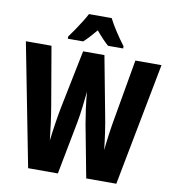

<svg xmlns="http://www.w3.org/2000/svg" viewBox="-98 -1015 987 1100"><g transform="rotate(10 395.5 -465.0)"><path d="M790 -714 653 0H478L420 -306Q413 -346 406.5 -393Q400 -440 396 -490Q392 -451 386 -400.5Q380 -350 372 -307L313 0H140L1 -714H150L208 -376Q215 -336 222.5 -280.5Q230 -225 235 -178Q241 -229 249.5 -284Q258 -339 265 -374L334 -714H458L522 -375Q530 -336 538 -281Q546 -226 551 -178Q555 -220 562.5 -273.5Q570 -327 579 -376L638 -714ZM462 -930Q479 -897 503.5 -859Q528 -821 557 -783V-770H469Q453 -784 435 -803Q417 -822 396 -847Q375 -822 356.5 -802Q338 -782 324 -770H235V-783Q249 -802 268 -829.5Q287 -857 304 -884.5Q321 -912 330 -930Z"/></g></svg>

Font: Noto Sans Lao ExtraCondensed ExtraBold
Style: Regular
Weight: 800
Width: 2
Designer: Monotype Design Team
Foundry: Monotype Imaging Inc.
Version: Version 2.003; ttfautohint (v1.8.4.7-5d5b)